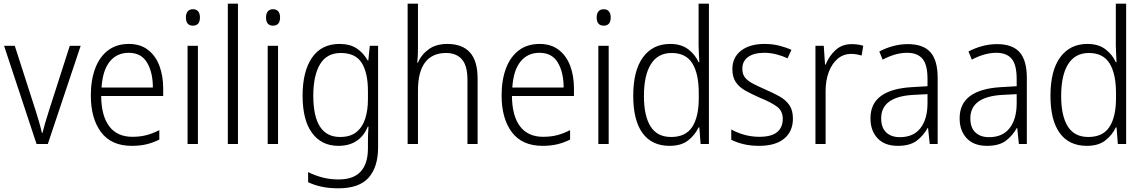

<svg xmlns="http://www.w3.org/2000/svg" viewBox="-20 -780 6200 1040"><path d="M178 0 2 -532H60L173 -181Q183 -150 192 -118.5Q201 -87 207 -60H210Q216 -84 225 -115Q234 -146 244 -177L358 -532H417L239 0Z M678 -542Q740 -542 781.5 -510Q823 -478 843.5 -423.5Q864 -369 864 -300V-260H528Q529 -152 572 -95.5Q615 -39 697 -39Q738 -39 771.5 -47.5Q805 -56 843 -75V-24Q809 -7 773.5 1.5Q738 10 694 10Q583 10 527.5 -64Q472 -138 472 -263Q472 -346 495.5 -409Q519 -472 565 -507Q611 -542 678 -542ZM677 -494Q613 -494 574.5 -446.5Q536 -399 530 -306H808Q808 -388 776.5 -441Q745 -494 677 -494Z M1025 -730Q1044 -730 1053.5 -718Q1063 -706 1063 -686Q1063 -641 1025 -641Q987 -641 987 -686Q987 -706 996.5 -718Q1006 -730 1025 -730ZM1052 -532V0H996V-532Z M1269 0H1214V-760H1269Z M1459 -730Q1478 -730 1487.5 -718Q1497 -706 1497 -686Q1497 -641 1459 -641Q1421 -641 1421 -686Q1421 -706 1430.5 -718Q1440 -730 1459 -730ZM1486 -532V0H1430V-532Z M1819 -542Q1876 -542 1912.5 -517.5Q1949 -493 1972 -452H1975L1983 -532H2028V18Q2028 124 1977 182Q1926 240 1813 240Q1763 240 1723 231.5Q1683 223 1649 207V152Q1684 170 1725.5 181Q1767 192 1814 192Q1895 192 1934 149Q1973 106 1973 24V-8Q1973 -28 1973.5 -49.5Q1974 -71 1976 -94H1972Q1952 -44 1912 -17Q1872 10 1813 10Q1722 10 1670.5 -59.5Q1619 -129 1619 -262Q1619 -393 1670 -467.5Q1721 -542 1819 -542ZM1826 -493Q1750 -493 1713.5 -432Q1677 -371 1677 -262Q1677 -38 1822 -38Q1878 -38 1911 -65Q1944 -92 1958.5 -138Q1973 -184 1973 -241V-287Q1973 -385 1939.5 -439Q1906 -493 1826 -493Z M2244 -517Q2244 -496 2243 -478Q2242 -460 2240 -441H2244Q2262 -484 2302 -513Q2342 -542 2403 -542Q2484 -542 2525.5 -496Q2567 -450 2567 -354V0H2512V-348Q2512 -424 2482 -458.5Q2452 -493 2396 -493Q2322 -493 2283 -442.5Q2244 -392 2244 -289V0H2188V-760H2244Z M2903 -542Q2965 -542 3006.5 -510Q3048 -478 3068.5 -423.5Q3089 -369 3089 -300V-260H2753Q2754 -152 2797 -95.5Q2840 -39 2922 -39Q2963 -39 2996.5 -47.5Q3030 -56 3068 -75V-24Q3034 -7 2998.5 1.5Q2963 10 2919 10Q2808 10 2752.5 -64Q2697 -138 2697 -263Q2697 -346 2720.5 -409Q2744 -472 2790 -507Q2836 -542 2903 -542ZM2902 -494Q2838 -494 2799.5 -446.5Q2761 -399 2755 -306H3033Q3033 -388 3001.5 -441Q2970 -494 2902 -494Z M3250 -730Q3269 -730 3278.5 -718Q3288 -706 3288 -686Q3288 -641 3250 -641Q3212 -641 3212 -686Q3212 -706 3221.5 -718Q3231 -730 3250 -730ZM3277 -532V0H3221V-532Z M3607 10Q3511 10 3460.5 -59Q3410 -128 3410 -261Q3410 -398 3463 -470Q3516 -542 3610 -542Q3670 -542 3708 -513Q3746 -484 3764 -443H3768Q3767 -466 3765.5 -490.5Q3764 -515 3764 -535V-760H3820V0H3775L3768 -90H3764Q3745 -49 3707.5 -19.5Q3670 10 3607 10ZM3615 -38Q3694 -38 3729.5 -92.5Q3765 -147 3765 -248V-276Q3765 -381 3730 -437Q3695 -493 3618 -493Q3544 -493 3506 -433Q3468 -373 3468 -260Q3468 -152 3504 -95Q3540 -38 3615 -38Z M4275 -138Q4275 -68 4227.5 -29Q4180 10 4092 10Q4044 10 4006 0.5Q3968 -9 3941 -23V-79Q3972 -61 4011.5 -50Q4051 -39 4093 -39Q4159 -39 4189.5 -64.5Q4220 -90 4220 -136Q4220 -179 4188.5 -202.5Q4157 -226 4095 -251Q4052 -270 4018.5 -288.5Q3985 -307 3966 -334.5Q3947 -362 3947 -406Q3947 -469 3994 -505.5Q4041 -542 4121 -542Q4163 -542 4199.5 -533Q4236 -524 4267 -510L4246 -464Q4219 -477 4186 -485.5Q4153 -494 4119 -494Q4064 -494 4032.5 -471.5Q4001 -449 4001 -408Q4001 -378 4015.5 -360Q4030 -342 4057.5 -327.5Q4085 -313 4126 -295Q4168 -277 4202 -258Q4236 -239 4255.5 -211Q4275 -183 4275 -138Z M4594 -541Q4628 -541 4656 -532L4647 -479Q4634 -483 4620 -485.5Q4606 -488 4591 -488Q4548 -488 4517 -461.5Q4486 -435 4469 -389.5Q4452 -344 4452 -287V0H4397V-532H4442L4449 -430H4452Q4470 -475 4505 -508Q4540 -541 4594 -541Z M4898 -541Q4981 -541 5020 -497Q5059 -453 5059 -358V0H5016L5007 -87H5005Q4981 -44 4944.5 -17Q4908 10 4843 10Q4772 10 4733.5 -31Q4695 -72 4695 -139Q4695 -219 4752.5 -260.5Q4810 -302 4920 -308L5004 -313V-352Q5004 -430 4976.5 -462Q4949 -494 4894 -494Q4861 -494 4828 -484.5Q4795 -475 4761 -457L4743 -501Q4776 -519 4816 -530Q4856 -541 4898 -541ZM4926 -266Q4753 -256 4753 -139Q4753 -89 4780 -63Q4807 -37 4854 -37Q4927 -37 4965 -85Q5003 -133 5004 -217V-270Z M5381 -541Q5464 -541 5503 -497Q5542 -453 5542 -358V0H5499L5490 -87H5488Q5464 -44 5427.5 -17Q5391 10 5326 10Q5255 10 5216.5 -31Q5178 -72 5178 -139Q5178 -219 5235.5 -260.5Q5293 -302 5403 -308L5487 -313V-352Q5487 -430 5459.5 -462Q5432 -494 5377 -494Q5344 -494 5311 -484.5Q5278 -475 5244 -457L5226 -501Q5259 -519 5299 -530Q5339 -541 5381 -541ZM5409 -266Q5236 -256 5236 -139Q5236 -89 5263 -63Q5290 -37 5337 -37Q5410 -37 5448 -85Q5486 -133 5487 -217V-270Z M5867 10Q5771 10 5720.5 -59Q5670 -128 5670 -261Q5670 -398 5723 -470Q5776 -542 5870 -542Q5930 -542 5968 -513Q6006 -484 6024 -443H6028Q6027 -466 6025.5 -490.5Q6024 -515 6024 -535V-760H6080V0H6035L6028 -90H6024Q6005 -49 5967.5 -19.5Q5930 10 5867 10ZM5875 -38Q5954 -38 5989.5 -92.5Q6025 -147 6025 -248V-276Q6025 -381 5990 -437Q5955 -493 5878 -493Q5804 -493 5766 -433Q5728 -373 5728 -260Q5728 -152 5764 -95Q5800 -38 5875 -38Z"/></svg>

Font: Noto Sans Khmer UI SemiCondensed Light
Style: Regular
Weight: 300
Width: 4
Designer: Danh Hong and the Monotype Design Team
Foundry: Monotype Imaging Inc.
Version: Version 2.002; ttfautohint (v1.8.4.7-5d5b)